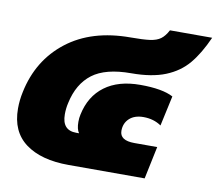

<svg xmlns="http://www.w3.org/2000/svg" viewBox="-67 -642 820 721"><g transform="rotate(10 343.0 -282.0)"><path d="M14 -176Q14 -208 21 -240Q47 -365 141.5 -438.5Q236 -512 384 -512Q432 -512 457.5 -515.5Q483 -519 498 -530Q513 -541 525 -564H686Q658 -501 625 -461.5Q592 -422 540 -401Q488 -380 410 -380Q312 -380 262 -342Q212 -304 196 -229Q191 -208 191 -185Q191 -124 245 -124H256Q246 -138 246 -166Q246 -181 249 -194Q264 -266 316 -304.5Q368 -343 451 -343Q536 -343 577 -321L552 -206Q523 -226 484 -226Q450 -226 430.5 -208Q411 -190 411 -161Q411 -124 467 -124H554L528 0H238Q133 0 73.5 -44Q14 -88 14 -176Z"/></g></svg>

Font: Prompt ExtraBold
Style: Italic
Weight: 800
Italic angle: -12°
Designer: Katatrad Team
Foundry: CadsonDemak
Version: Version 1.001